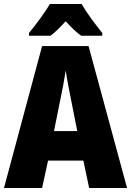

<svg xmlns="http://www.w3.org/2000/svg" viewBox="-20 -947 660 967"><path d="M391 -927H231C210 -889 156 -816 126 -781V-767H234C257 -783 280 -807 311 -840C340 -808 364 -784 389 -767H495V-781C457 -828 417 -882 391 -927ZM429 0H620L426 -715H192L0 0H192L222 -138H400ZM340 -434 369 -287H252L282 -436C293 -487 305 -551 311 -592C317 -549 330 -483 340 -434Z"/></svg>

Font: Noto Sans Georgian Condensed Black
Style: Regular
Weight: 900
Width: 3
Designer: Monotype Design Team, Akaki Razmadze
Foundry: Google LLC
Version: Version 2.005